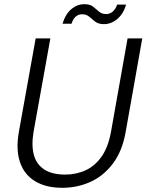

<svg xmlns="http://www.w3.org/2000/svg" viewBox="-20 -883 698 915"><path d="M277 12Q199 12 147 -19.5Q95 -51 75 -111Q55 -171 70 -255L150 -700H220L140 -255Q129 -190 141.5 -144.5Q154 -99 191.5 -75Q229 -51 290 -51Q344 -51 389 -72Q434 -93 465 -138Q496 -183 509 -255L588 -700H658L579 -255Q563 -163 518 -103.5Q473 -44 410.5 -16Q348 12 277 12ZM278 -770Q292 -816 320 -839.5Q348 -863 382 -863Q409 -863 423.5 -851.5Q438 -840 451.5 -828Q465 -816 487 -816Q503 -816 517 -827.5Q531 -839 538 -861H581Q568 -817 539 -792.5Q510 -768 475 -768Q449 -768 433.5 -780Q418 -792 405 -803.5Q392 -815 371 -815Q354 -815 341 -804Q328 -793 321 -770Z"/></svg>

Font: DM Sans Light
Style: Italic
Weight: 300
Italic angle: -10°
Designer: Colophon Foundry, Jonny Pinhorn
Foundry: Colophon Foundry
Version: Version 4.004;gftools[0.9.30]